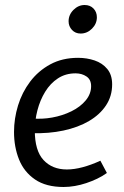

<svg xmlns="http://www.w3.org/2000/svg" viewBox="-20 -734 494 767"><path d="M292 -503Q327 -503 358 -492.5Q389 -482 408.5 -458.5Q428 -435 428 -397Q428 -350 403.5 -313Q379 -276 335.5 -250.5Q292 -225 233.5 -212.5Q175 -200 107 -202V-261Q147 -257 188.5 -264.5Q230 -272 265.5 -289.5Q301 -307 322.5 -333Q344 -359 344 -390Q344 -416 325.5 -428.5Q307 -441 282 -441Q242 -441 211.5 -421Q181 -401 160.5 -367.5Q140 -334 129.5 -293.5Q119 -253 119 -213Q119 -132 154 -94.5Q189 -57 247 -57Q276 -57 310 -66Q344 -75 381 -92L407 -43Q389 -30 368 -20Q347 -10 324.5 -2.5Q302 5 279 9Q256 13 234 13Q164 13 120 -17Q76 -47 56 -97Q36 -147 36 -207Q36 -260 52 -312.5Q68 -365 100.5 -408Q133 -451 181 -477Q229 -503 292 -503ZM367 -665Q367 -639 347.5 -619.5Q328 -600 302 -600Q281 -600 267.5 -614.5Q254 -629 254 -649Q254 -675 273.5 -694.5Q293 -714 318 -714Q340 -714 353.5 -700Q367 -686 367 -665Z"/></svg>

Font: Rosario
Style: Italic
Weight: 400
Italic angle: -8.05°
Designer: Hector Gatti
Foundry: Omnibus Type
Version: Version 1.201